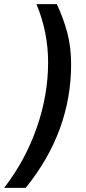

<svg xmlns="http://www.w3.org/2000/svg" viewBox="-86 -770 415 926"><path d="M257 -460Q257 -135 38 136H-66Q36 4 91 -153.5Q146 -311 146 -469Q146 -615 90 -750H188Q220 -682 238.5 -612.5Q257 -543 257 -460Z"/></svg>

Font: Cabin SemiBold
Style: Italic
Weight: 600
Italic angle: -7°
Designer: Pablo Impallari
Foundry: Pablo Impallari. http://www.impallari.com Igino Marini. http://www.ikern.com
Version: Version 2.200